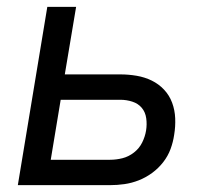

<svg xmlns="http://www.w3.org/2000/svg" viewBox="-20 -540 640 560"><path d="M32 0 118 -520H202L169 -323H331Q355 -323 378.5 -319Q402 -315 422.5 -305Q443 -295 458.5 -278.5Q474 -262 482 -240.5Q490 -219 491 -195Q492 -171 488 -147Q485 -126 477.5 -105.5Q470 -85 456 -67Q442 -49 423.5 -35.5Q405 -22 384.5 -14Q364 -6 343 -3Q322 0 301 0ZM128 -74H301Q319 -74 337 -78.5Q355 -83 370.5 -95Q386 -107 394.5 -124Q403 -141 406 -159Q409 -177 406.5 -195Q404 -213 393.5 -225.5Q383 -238 366 -243.5Q349 -249 331 -249H157Z"/></svg>

Font: Iosevka Extended Oblique
Style: Regular
Weight: 400
Width: 7
Italic angle: -9°
Monospace: yes
Designer: Belleve Invis
Foundry: Belleve Invis
Version: Version 32.0.1; ttfautohint (v1.8.4)